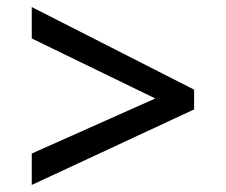

<svg xmlns="http://www.w3.org/2000/svg" viewBox="-20 -595 641 544"><path d="M70 -160V-71L530 -285V-341L70 -575V-486L420 -316Z"/></svg>

Font: Noto Sans Bengali UI Medium
Style: Regular
Weight: 500
Designer: Jelle Bosma - Monotype Design Team
Foundry: Monotype Imaging Inc.
Version: Version 2.003